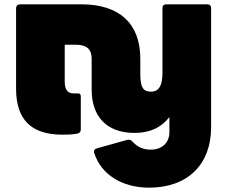

<svg xmlns="http://www.w3.org/2000/svg" viewBox="-20 -612 1052 884"><path d="M746 -592C734 -592 728 -586 728 -574V-277C728 -220 713 -190 675 -190C639 -190 626 -210 626 -271V-342C626 -503 530 -592 356 -592H72C61 -592 54 -585 54 -574V-204C54 -61 124 8 267 8C306 8 321 6 336 3C347 1 352 -5 352 -16V-164C352 -179 349 -182 336 -182H318C291 -182 278 -200 278 -237V-406H330C379 -406 402 -385 402 -342V-199C402 -75 472 0 599 0C669 0 722 -24 760 -73V-4C760 46 725 77 674 77C641 77 613 66 589 39C582 31 575 30 566 32L426 71C415 74 410 82 414 93C446 192 542 252 667 252C843 252 952 146 952 -26V-574C952 -586 946 -592 934 -592Z"/></svg>

Font: LINE Seed Sans TH Heavy
Style: Regular
Weight: 900
Designer: Dalton Maag Ltd | Thai characters by Cadson Demak Co.,Ltd.
Foundry: Dalton Maag Ltd
Version: Version 1.003